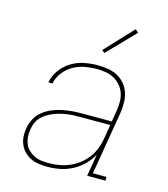

<svg xmlns="http://www.w3.org/2000/svg" viewBox="-113 -846 827 943"><g transform="rotate(15 300.0 -374.5)"><path d="M215 8Q193 8 171.5 5Q150 2 131 -7Q112 -16 97.5 -30.5Q83 -45 74.5 -64Q66 -83 64.5 -105Q63 -127 67 -149Q71 -173 83.5 -197Q96 -221 117 -237.5Q138 -254 162 -264Q186 -274 211.5 -279.5Q237 -285 261.5 -287Q286 -289 311 -289H464L473 -344Q477 -368 477 -391Q477 -414 470 -435Q463 -456 448.5 -473Q434 -490 415 -500.5Q396 -511 373 -515Q350 -519 327 -519Q297 -519 266.5 -513.5Q236 -508 208.5 -492.5Q181 -477 160.5 -451Q140 -425 134 -394H113Q120 -429 141.5 -458.5Q163 -488 194 -506.5Q225 -525 259.5 -531.5Q294 -538 327 -538Q353 -538 379 -533.5Q405 -529 427 -517.5Q449 -506 465 -487Q481 -468 489 -444.5Q497 -421 497.5 -394.5Q498 -368 494 -341L440 -19H509V0H416L435 -112Q419 -83 394.5 -59Q370 -35 340 -19.5Q310 -4 278.5 2Q247 8 215 8ZM216 -11Q243 -11 269.5 -15.5Q296 -20 322 -31Q348 -42 371 -60Q394 -78 410.5 -101Q427 -124 436.5 -150Q446 -176 450 -203L461 -270H311Q294 -270 277.5 -269.5Q261 -269 244 -266.5Q227 -264 210 -260Q193 -256 176.5 -249.5Q160 -243 144.5 -233.5Q129 -224 116.5 -211Q104 -198 97 -181.5Q90 -165 88 -148Q84 -129 85.5 -110Q87 -91 94 -74Q101 -57 114 -44.5Q127 -32 143 -24Q159 -16 178 -13.5Q197 -11 216 -11ZM341 -604 328 -616 460 -757 476 -743Z"/></g></svg>

Font: Iosevka Curly Slab ThExObl
Style: Regular
Weight: 100
Width: 7
Italic angle: -9°
Monospace: yes
Designer: Belleve Invis
Foundry: Belleve Invis
Version: Version 11.1.0; ttfautohint (v1.8.3)